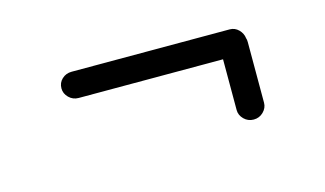

<svg xmlns="http://www.w3.org/2000/svg" viewBox="-37 -358 550 325"><g transform="rotate(-15 238.0 -196.0)"><path d="M353 -140V-229H100Q90 -229 83 -236Q76 -243 76 -252Q76 -262 83 -268.5Q90 -275 100 -275H377Q386 -275 392.5 -268.5Q399 -262 400 -253Q401 -251 401 -246V-140Q401 -131 394 -124Q387 -117 377 -117Q367 -117 360 -124Q353 -131 353 -140Z"/></g></svg>

Font: Hoogli
Style: Regular
Weight: 400
Designer: Anand Singh Naorem
Foundry: Brand New Type
Version: Version 1.00 b007